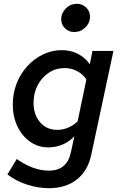

<svg xmlns="http://www.w3.org/2000/svg" viewBox="-20 -768 640 1007"><path d="M237 219Q179 219 121 200Q63 181 19 147L68 66Q155 127 236 127Q332 127 352 30L370 -53Q341 -23 306 -9Q271 5 233 5Q180 5 137.5 -25Q95 -55 71 -106Q47 -157 47 -220Q47 -278 67 -329.5Q87 -381 123 -420.5Q159 -460 205.5 -482.5Q252 -505 304 -505Q351 -505 389 -485.5Q427 -466 451 -431L465 -501H575L459 42Q441 128 383 173.5Q325 219 237 219ZM281 -87Q338 -87 387 -131L433 -351Q415 -379 384.5 -395Q354 -411 319 -411Q273 -411 236 -386.5Q199 -362 177.5 -321Q156 -280 156 -228Q156 -167 190 -127Q224 -87 281 -87ZM369 -600Q341 -600 321 -619.5Q301 -639 301 -667Q301 -699 325 -723.5Q349 -748 383 -748Q412 -748 432 -728.5Q452 -709 452 -680Q452 -648 427.5 -624Q403 -600 369 -600Z"/></svg>

Font: Red Hat Mono Medium
Style: Italic
Weight: 500
Italic angle: -12°
Monospace: yes
Designer: Pentagram, MCKL
Foundry: Pentagram, MCKL
Version: Version 1.023; ttfautohint (v1.8.3)